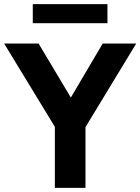

<svg xmlns="http://www.w3.org/2000/svg" viewBox="-21 -911 680 931"><path d="M245 0V-296L-1 -700H166L322.5 -438L477 -700H639.5L393.5 -294.5V0ZM138 -798.5V-891H500V-798.5Z"/></svg>

Font: Geologica Roman SemiBold
Style: Regular
Weight: 600
Designer: Sindre Bremnes, Frode Helland
Foundry: Monokrom Skriftforlag AS
Version: Version 1.010;gftools[0.9.28]